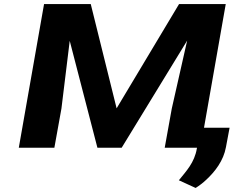

<svg xmlns="http://www.w3.org/2000/svg" viewBox="-20 -731 1192 950"><path d="M429 -711H198L73 0H249L284 -194L325 -529L462 0H582L906 -530L830 -194L795 0H972L1097 -711H866L557 -195ZM865 161 948 199C967 187 984 174 1001 158C1044 118 1086 64 1098 -3L1116 -99H972L954 4C942 74 902 115 865 161Z"/></svg>

Font: Asimov
Style: XWidIt
Weight: 500
Designer: Google
Version: Version 2.000980; 2014